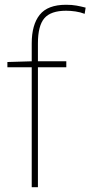

<svg xmlns="http://www.w3.org/2000/svg" viewBox="-20 -785 379 805"><path d="M258 -503H139V0H113V-503H11V-525L113 -528V-603Q113 -681 146.5 -723Q180 -765 257 -765Q282 -765 301 -761.5Q320 -758 339 -753L335 -727Q317 -734 296.5 -737Q276 -740 257 -740Q193 -740 166 -708.5Q139 -677 139 -603V-528H258Z"/></svg>

Font: Noto Sans Khmer UI Thin
Style: Regular
Weight: 100
Designer: Danh Hong and the Monotype Design Team
Foundry: Monotype Imaging Inc.
Version: Version 2.002; ttfautohint (v1.8.4.7-5d5b)